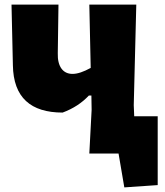

<svg xmlns="http://www.w3.org/2000/svg" viewBox="-20 -667 718 834"><path d="M30 -647 36 -384C38 -243 114 -178 252 -178C298 -195 336 -220 366 -252H377L378 -190L368 0H495L520 147L665 137V-162H563L561 -210L572 -647H368L374 -372C343 -355 317 -346 295 -346C274 -346 258 -354 247 -369C236 -384 230 -407 231 -436L234 -647Z"/></svg>

Font: Luna Sans Black
Style: Regular
Weight: 900
Designer: Juan Pablo del Peral
Foundry: Huerta Tipografica
Version: Version 2.001; ttfautohint (v1.5)